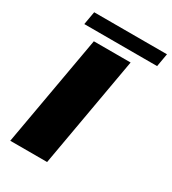

<svg xmlns="http://www.w3.org/2000/svg" viewBox="-195 -911 907 1013"><g transform="rotate(30 259.0 -404.0)"><path d="M30.5 0H255L374 -675H150ZM61 -728.5H504.5L518.5 -808.5H75Z"/></g></svg>

Font: Anybody Expanded ExtraBold
Style: Italic
Weight: 800
Width: 7
Italic angle: -10°
Version: Version 1.113;gftools[0.9.25]